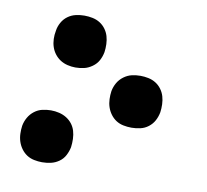

<svg xmlns="http://www.w3.org/2000/svg" viewBox="-65 -599 730 678"><g transform="rotate(10 300.0 -260.0)"><path d="M185 -342Q171 -342 156.5 -345.5Q142 -349 130.5 -356.5Q119 -364 110.5 -375Q102 -386 97.5 -399.5Q93 -413 92.5 -428Q92 -443 95 -458Q97 -473 105 -487.5Q113 -502 126 -511.5Q139 -521 154.5 -524.5Q170 -528 185 -528Q200 -528 214.5 -525Q229 -522 241 -514.5Q253 -507 261.5 -495.5Q270 -484 274 -470.5Q278 -457 278.5 -442Q279 -427 277 -413Q274 -397 266.5 -383Q259 -369 245 -359Q231 -349 216 -345.5Q201 -342 185 -342ZM417 -167Q402 -167 387.5 -170Q373 -173 361.5 -180.5Q350 -188 341.5 -199.5Q333 -211 328.5 -224.5Q324 -238 323.5 -253Q323 -268 325 -282Q328 -298 336 -312Q344 -326 357.5 -336Q371 -346 386 -349.5Q401 -353 417 -353Q431 -353 445.5 -350Q460 -347 472 -339.5Q484 -332 492.5 -320.5Q501 -309 505 -295.5Q509 -282 509.5 -267Q510 -252 508 -238Q505 -222 497.5 -208Q490 -194 477 -184Q464 -174 448 -170.5Q432 -167 417 -167ZM127 8Q113 8 98.5 5Q84 2 72.5 -5.5Q61 -13 52.5 -24.5Q44 -36 39.5 -49.5Q35 -63 34.5 -78Q34 -93 36 -107Q39 -123 47 -137Q55 -151 68 -161Q81 -171 96.5 -174.5Q112 -178 127 -178Q142 -178 156.5 -174.5Q171 -171 183 -163.5Q195 -156 203.5 -145Q212 -134 216 -120.5Q220 -107 220.5 -92Q221 -77 219 -62Q216 -47 208.5 -32.5Q201 -18 187.5 -8.5Q174 1 158.5 4.5Q143 8 127 8Z"/></g></svg>

Font: Iosevka HT Extrabold Extended
Style: Italic
Weight: 800
Width: 7
Italic angle: -9°
Monospace: yes
Designer: Belleve Invis
Foundry: Belleve Invis
Version: Version 32.3.0; ttfautohint (v1.8.4)